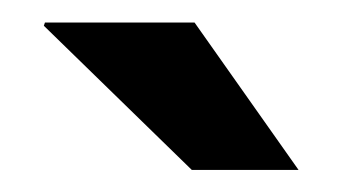

<svg xmlns="http://www.w3.org/2000/svg" viewBox="-20 -782 309 173"><path d="M249 -628.9H152.8L19.5 -758.8L20.5 -761.7H155.3Z"/></svg>

Font: Roboto Slab Medium
Style: Regular
Weight: 500
Designer: Google
Version: Version 2.001; ttfautohint (v1.8.3)